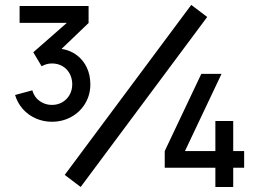

<svg xmlns="http://www.w3.org/2000/svg" viewBox="-20 -744 1052 764"><path d="M225 -549.5Q260 -544 286 -524.2Q312 -504.5 325.8 -474.5Q339.5 -444.5 339.5 -408.5Q339.5 -366.5 319 -332.2Q298.5 -298 263.5 -278.8Q228.5 -259.5 186.5 -259.5Q153 -259.5 123 -272.5Q93 -285.5 71.2 -309.8Q49.5 -334 40 -366L108.5 -384.5Q116.5 -357 138 -341.8Q159.5 -326.5 186.5 -326.5Q209.5 -326.5 228 -337.2Q246.5 -348 257 -366.8Q267.5 -385.5 267.5 -408.5Q267.5 -432 257.2 -451Q247 -470 228.5 -480.8Q210 -491.5 186.5 -491.5Q166 -491.5 145.5 -480.5L112.5 -536L246 -653H58V-720H332.5V-652.5ZM804.5 -676.5 301 0 237.5 -48 741 -724.5ZM908 0H837V-76.5H635.5V-143L781 -450H861.5L716 -143H837V-262.5H908V-143H951.5V-76.5H908Z"/></svg>

Font: Hauora SemiBold
Style: Regular
Weight: 600
Designer: Wayne Shih
Foundry: WCYS
Version: Version 1.001